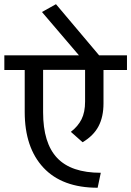

<svg xmlns="http://www.w3.org/2000/svg" viewBox="-35 -884 616 902"><path d="M423.8 -2Q257.3 -2 169.2 -96.2Q81.1 -190.4 81.1 -357.9V-555.2H-14.6V-624H335.9L162.1 -827.6L228 -864.3L430.7 -624H561.5V-555.2H451.2V-397.9Q451.2 -335 427.7 -290.5Q404.3 -246.1 353 -215.8L297.9 -264.6Q331.5 -290.5 348.1 -323.7Q364.7 -356.9 364.7 -406.7V-555.7H167.5V-356.4Q167.5 -211.9 233.4 -142.1Q299.3 -72.3 438.5 -72.3L423.8 -2.4Z"/></svg>

Font: Yantramanav
Style: Regular
Weight: 400
Version: Version 1.000;PS 1.0;hotconv 1.0.72;makeotf.lib2.5.5900; ttf